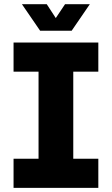

<svg xmlns="http://www.w3.org/2000/svg" viewBox="-20 -905 539 925"><path d="M45.3 0V-140.3H165.7V-559.7H45.3V-700H453.7V-559.7H333V-140.3H453.7V0ZM173.3 -757 85.7 -884.7H205.3L248.7 -818L293.3 -884.7H412.7L325.3 -757Z"/></svg>

Font: MuseoModerno Thin
Style: Regular
Weight: 100
Designer: Pablo Cosgaya, Héctor Gatti, Marcela Romero, and the Authors of The MuseoModerno Project.
Foundry: Omnibus-Type Team
Version: Version 1.003